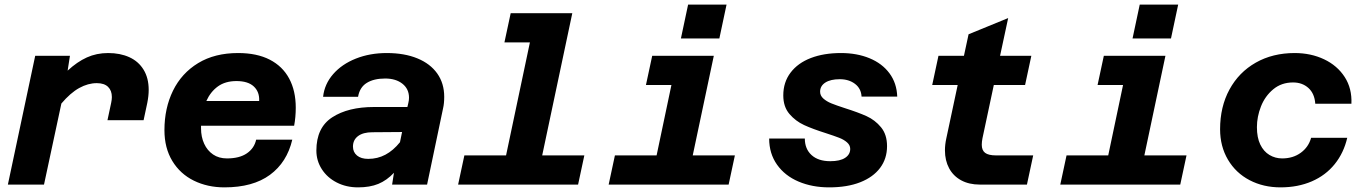

<svg xmlns="http://www.w3.org/2000/svg" viewBox="-20 -797 5890 829"><path d="M463 -378Q463 -406 446.5 -422Q430 -438 398 -438Q360 -438 322 -417Q284 -396 245 -350L170 0H14L132 -556H282L272 -492Q313 -530 355 -549Q397 -568 447 -568Q499 -568 538.5 -550Q578 -532 600 -496Q622 -460 622 -409Q622 -383 616 -353L600 -278H444L460 -353Q463 -367 463 -378Z M690 -235Q690 -330 727 -405.5Q764 -481 835.5 -524.5Q907 -568 1008 -568Q1089 -568 1144.5 -539.5Q1200 -511 1228.5 -458Q1257 -405 1257 -332Q1257 -292 1250 -254H848V-243Q848 -206 861.5 -176.5Q875 -147 900 -130Q925 -113 960 -113Q1014 -113 1046 -135Q1078 -157 1086 -194H1242Q1219 -96 1145.5 -42Q1072 12 949 12Q876 12 817 -17Q758 -46 724 -102Q690 -158 690 -235ZM1099 -361Q1101 -400 1076 -423.5Q1051 -447 1001 -447Q953 -447 921 -424Q889 -401 871 -361Z M1681 -51Q1650 -18 1613.5 -3Q1577 12 1526 12Q1475 12 1434 -9Q1393 -30 1369.5 -66.5Q1346 -103 1346 -147Q1346 -246 1414.5 -290.5Q1483 -335 1595 -335H1739L1743 -352Q1746 -364 1746 -375Q1746 -413 1717.5 -435.5Q1689 -458 1643 -458Q1594 -458 1563.5 -439Q1533 -420 1526 -379H1375Q1381 -434 1418.5 -477Q1456 -520 1516.5 -544Q1577 -568 1650 -568Q1726 -568 1782 -545Q1838 -522 1868 -479.5Q1898 -437 1898 -379Q1898 -350 1893 -329L1824 0H1673ZM1570 -111Q1610 -111 1644 -129Q1678 -147 1707 -183L1716 -227L1588 -226Q1548 -226 1526 -209.5Q1504 -193 1504 -164Q1504 -140 1521.5 -125.5Q1539 -111 1570 -111Z M1985 -126H2165L2268 -614H2158L2185 -740H2451L2321 -126H2503L2476 0H1958Z M2635 -126H2815L2879 -430H2769L2796 -556H3062L2971 -126H3153L3126 0H2608ZM2951 -777H3117L3086 -631H2920Z M3301 -199H3455Q3455 -154 3484 -127.5Q3513 -101 3565 -101Q3607 -101 3629 -115.5Q3651 -130 3651 -154Q3651 -170 3637.5 -182Q3624 -194 3603.5 -202Q3583 -210 3546 -222Q3489 -240 3452 -257Q3415 -274 3388.5 -305Q3362 -336 3362 -385Q3362 -442 3393.5 -483.5Q3425 -525 3481 -546.5Q3537 -568 3611 -568Q3680 -568 3734.5 -545.5Q3789 -523 3820.5 -480.5Q3852 -438 3854 -380H3700Q3698 -415 3671.5 -435Q3645 -455 3606 -455Q3566 -455 3543.5 -440.5Q3521 -426 3521 -401Q3521 -384 3535 -371.5Q3549 -359 3570 -350.5Q3591 -342 3628 -330Q3685 -312 3721.5 -295.5Q3758 -279 3784 -247.5Q3810 -216 3810 -166Q3810 -112 3780 -72Q3750 -32 3694 -10Q3638 12 3560 12Q3487 12 3428 -13Q3369 -38 3335 -86Q3301 -134 3301 -199Z M4060 -148Q4060 -173 4066 -200L4115 -430H4005L4032 -556H4142L4162 -649L4333 -719L4298 -556H4433L4406 -430H4271L4222 -200Q4219 -185 4219 -172Q4219 -148 4233.5 -137Q4248 -126 4281 -126H4441L4414 0H4211Q4164 0 4130 -18.5Q4096 -37 4078 -70.5Q4060 -104 4060 -148Z M4585 -126H4765L4829 -430H4719L4746 -556H5012L4921 -126H5103L5076 0H4558ZM4901 -777H5067L5036 -631H4870Z M5248 -239Q5248 -336 5288.5 -410.5Q5329 -485 5402 -526.5Q5475 -568 5570 -568Q5640 -568 5697 -541Q5754 -514 5786 -464.5Q5818 -415 5815 -349H5659Q5656 -393 5629.5 -417Q5603 -441 5563 -441Q5513 -441 5477.5 -411.5Q5442 -382 5424.5 -337.5Q5407 -293 5407 -248Q5407 -203 5421.5 -173Q5436 -143 5461 -128Q5486 -113 5516 -113Q5563 -113 5596.5 -137.5Q5630 -162 5641 -202H5797Q5782 -137 5743 -88.5Q5704 -40 5644 -14Q5584 12 5509 12Q5435 12 5375.5 -19Q5316 -50 5282 -107.5Q5248 -165 5248 -239Z"/></svg>

Font: Azeret Mono
Style: Bold Italic
Weight: 700
Italic angle: -12°
Designer: Martin Vácha
Foundry: Displaay
Version: Version 1.000; Glyphs 3.0.3, build 3074